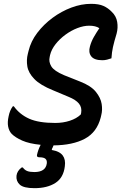

<svg xmlns="http://www.w3.org/2000/svg" viewBox="-20 -740 640 1001"><path d="M318 127Q311 187 268.5 214Q226 241 160 241Q103 241 83 222.5Q63 204 66 176Q69 151 93 133H99Q108 146 121.5 151.5Q135 157 159 157Q218 157 224 112Q226 96 217 88Q208 80 185 80Q170 80 173 67Q175 57 180 42.5Q185 28 192 15Q132 9 96 -7Q60 -23 41 -42Q27 -57 22.5 -80Q18 -103 25 -134Q31 -165 47 -186H52Q83 -143 132.5 -121Q182 -99 268 -99Q309 -99 344 -110.5Q379 -122 401 -143L403 -151Q408 -180 391.5 -200Q375 -220 338 -235L257 -269Q190 -296 159 -328Q128 -360 122.5 -394Q117 -428 125 -459L129 -475Q141 -525 174.5 -569Q208 -613 254 -647Q300 -681 352 -700.5Q404 -720 455 -720Q495 -720 519.5 -709Q544 -698 563 -678Q586 -656 591 -625.5Q596 -595 588 -565Q575 -522 569 -495Q563 -468 561 -436Q550 -432 538 -429Q526 -426 514 -426Q471 -426 455.5 -446.5Q440 -467 449 -498Q456 -524 469.5 -547.5Q483 -571 498 -593Q479 -606 445 -606Q416 -606 383.5 -593.5Q351 -581 321 -559Q291 -537 269.5 -509.5Q248 -482 241 -453L239 -443Q233 -418 247.5 -394Q262 -370 314 -348L397 -315Q454 -293 479.5 -261.5Q505 -230 510 -198Q515 -166 508 -140L505 -127Q485 -50 422 -16.5Q359 17 259 18Q257 23 255 28Q253 33 251 36L250 42Q291 49 307 70.5Q323 92 318 127Z"/></svg>

Font: Recursive Sn Csl St SmB
Style: Italic
Weight: 600
Italic angle: -15°
Version: Version 1.079;hotconv 1.0.112;makeotfexe 2.5.65598; ttfautoh